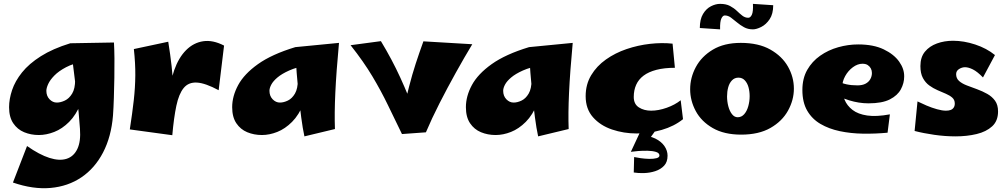

<svg xmlns="http://www.w3.org/2000/svg" viewBox="-20 -685 5214 994"><path d="M47 260 120 71Q184 116 236 132.5Q288 149 325 137Q362 125 380.5 86Q399 47 394 -18Q391 -62 387 -104Q383 -146 377 -195.5Q371 -245 363 -309Q355 -373 344 -461L570 -465Q572 -430 572.5 -382.5Q573 -335 572 -282.5Q571 -230 569.5 -179.5Q568 -129 565 -87Q556 23 513.5 104.5Q471 186 401.5 233Q332 280 241.5 288Q151 296 47 260ZM181 14Q140 14 105 -0.5Q70 -15 48.5 -47Q27 -79 27 -130Q27 -172 42.5 -218.5Q58 -265 94 -310Q130 -355 191.5 -394Q253 -433 344 -461L416 -367Q360 -357 322 -337Q284 -317 261.5 -294Q239 -271 229.5 -250Q220 -229 220 -215Q220 -188 236.5 -171Q253 -154 274 -154Q294 -154 316 -164.5Q338 -175 353.5 -200.5Q369 -226 369 -272L428 -299Q423 -210 398.5 -150Q374 -90 338 -54Q302 -18 261 -2Q220 14 181 14Z M872 15 855 -171Q859 -257 882 -322Q905 -387 943.5 -425.5Q982 -464 1032 -471.5Q1082 -479 1140 -449L1112 -218Q1043 -255 999.5 -257.5Q956 -260 931 -229.5Q906 -199 893 -137.5Q880 -76 872 15ZM872 15 652 -15Q665 -99 672.5 -165.5Q680 -232 680.5 -295Q681 -358 673 -431L851 -469Q862 -401 868.5 -342.5Q875 -284 877 -228Q879 -172 877.5 -113Q876 -54 872 15Z M1336 14Q1295 14 1260 -0.5Q1225 -15 1203.5 -47Q1182 -79 1182 -130Q1182 -187 1213 -244.5Q1244 -302 1315.5 -353Q1387 -404 1509 -441L1571 -347Q1515 -337 1477 -320Q1439 -303 1416.5 -284Q1394 -265 1384.5 -247Q1375 -229 1375 -215Q1375 -188 1391.5 -171Q1408 -154 1429 -154Q1449 -154 1470.5 -164.5Q1492 -175 1507 -200.5Q1522 -226 1522 -272L1581 -299Q1576 -210 1552 -150Q1528 -90 1492 -54Q1456 -18 1415.5 -2Q1375 14 1336 14ZM1556 21Q1547 -20 1539.5 -77Q1532 -134 1526 -194Q1520 -254 1516 -307.5Q1512 -361 1510 -397.5Q1508 -434 1509 -441L1735 -463Q1721 -312 1716 -205Q1711 -98 1714 -17Z M2061 9Q2023 -69 1988 -141.5Q1953 -214 1908 -289.5Q1863 -365 1795 -451L1952 -472Q1981 -424 2006 -377Q2031 -330 2052.5 -283Q2074 -236 2093 -189.5Q2112 -143 2128 -95L2185 0ZM2185 0 2061 -83Q2081 -171 2097.5 -235.5Q2114 -300 2132 -355Q2150 -410 2172 -471L2425 -456Q2384 -388 2340 -309Q2296 -230 2255.5 -150.5Q2215 -71 2185 0Z M2546 14Q2505 14 2470 -0.5Q2435 -15 2413.5 -47Q2392 -79 2392 -130Q2392 -187 2423 -244.5Q2454 -302 2525.5 -353Q2597 -404 2719 -441L2781 -347Q2725 -337 2687 -320Q2649 -303 2626.5 -284Q2604 -265 2594.5 -247Q2585 -229 2585 -215Q2585 -188 2601.5 -171Q2618 -154 2639 -154Q2659 -154 2680.5 -164.5Q2702 -175 2717 -200.5Q2732 -226 2732 -272L2791 -299Q2786 -210 2762 -150Q2738 -90 2702 -54Q2666 -18 2625.5 -2Q2585 14 2546 14ZM2766 21Q2757 -20 2749.5 -77Q2742 -134 2736 -194Q2730 -254 2726 -307.5Q2722 -361 2720 -397.5Q2718 -434 2719 -441L2945 -463Q2931 -312 2926 -205Q2921 -98 2924 -17Z M3276 6Q3209 6 3148.5 -14.5Q3088 -35 3050 -78Q3012 -121 3012 -187Q3012 -248 3040.5 -295.5Q3069 -343 3117 -377Q3165 -411 3224 -431Q3283 -451 3345 -458Q3407 -465 3462 -459L3474 -334Q3419 -334 3378.5 -323.5Q3338 -313 3312 -293.5Q3286 -274 3273.5 -246Q3261 -218 3261 -183Q3261 -146 3287.5 -129Q3314 -112 3351 -112Q3389 -112 3431.5 -127Q3474 -142 3504 -166L3516 -68Q3470 -31 3406 -12.5Q3342 6 3276 6ZM3261 208 3263 128Q3276 131 3297.5 134Q3319 137 3341 137.5Q3363 138 3378.5 134Q3394 130 3394 120Q3394 107 3376 101.5Q3358 96 3332.5 95.5Q3307 95 3282.5 97Q3258 99 3246 101L3296 17Q3342 17 3373 32.5Q3404 48 3420 71.5Q3436 95 3436 121Q3436 154 3418 173Q3400 192 3372.5 201Q3345 210 3315 211Q3285 212 3261 208ZM3246 101 3302 -19 3384 -24 3302 91Z M3817 12Q3729 12 3670 -22Q3611 -56 3582 -110Q3553 -164 3553 -223Q3553 -283 3582.5 -338Q3612 -393 3670.5 -428Q3729 -463 3815 -463Q3907 -463 3968 -428.5Q4029 -394 4059.5 -340Q4090 -286 4090 -226Q4090 -167 4059.5 -112Q4029 -57 3968.5 -22.5Q3908 12 3817 12ZM3799 -78Q3819 -78 3833 -94Q3847 -110 3854 -135.5Q3861 -161 3861 -187Q3861 -212 3855 -233.5Q3849 -255 3836 -269Q3823 -283 3803 -283Q3783 -283 3769.5 -269Q3756 -255 3750 -233Q3744 -211 3744 -186Q3744 -160 3750.5 -135Q3757 -110 3769.5 -94Q3782 -78 3799 -78ZM3708 -533 3603 -540Q3603 -585 3619.5 -612.5Q3636 -640 3660.5 -652.5Q3685 -665 3708 -665Q3739 -665 3759.5 -654Q3780 -643 3794.5 -629Q3809 -615 3823 -604Q3837 -593 3854 -593Q3865 -593 3872.5 -609Q3880 -625 3878 -665L3983 -658Q3983 -613 3964.5 -585.5Q3946 -558 3921 -545.5Q3896 -533 3878 -533Q3852 -533 3832 -544Q3812 -555 3795.5 -569Q3779 -583 3764 -594Q3749 -605 3732 -605Q3722 -605 3714.5 -589Q3707 -573 3708 -533Z M4575 2Q4511 8 4447.5 7Q4384 6 4327.5 -6Q4271 -18 4227.5 -43.5Q4184 -69 4159 -112Q4134 -155 4134 -219Q4134 -279 4159 -323Q4184 -367 4226 -396.5Q4268 -426 4319.5 -440.5Q4371 -455 4423 -455Q4502 -455 4555 -429.5Q4608 -404 4635 -366Q4662 -328 4661 -288Q4661 -255 4644 -223Q4627 -191 4587 -170.5Q4547 -150 4476 -150Q4451 -150 4426 -154Q4401 -158 4376.5 -165.5Q4352 -173 4329 -183.5Q4306 -194 4286 -207L4315 -266Q4337 -254 4362.5 -248.5Q4388 -243 4419 -243Q4444 -243 4460.5 -251.5Q4477 -260 4485.5 -275Q4494 -290 4494 -307Q4494 -320 4488.5 -330.5Q4483 -341 4472.5 -348Q4462 -355 4445 -355Q4420 -355 4395.5 -337Q4371 -319 4355.5 -291Q4340 -263 4340 -232Q4340 -199 4352.5 -168.5Q4365 -138 4393.5 -116Q4422 -94 4469.5 -87Q4517 -80 4587 -93Z M4927 21Q4873 21 4817 13Q4761 5 4715 -7L4730 -160Q4750 -150 4777 -138.5Q4804 -127 4831 -119.5Q4858 -112 4877 -112Q4891 -112 4901 -115.5Q4911 -119 4917 -127.5Q4923 -136 4923 -149Q4923 -168 4910 -179.5Q4897 -191 4877 -199.5Q4857 -208 4834 -218Q4811 -228 4791 -242.5Q4771 -257 4758 -281Q4745 -305 4745 -343Q4745 -389 4768.5 -417.5Q4792 -446 4830.5 -460Q4869 -474 4914 -474Q4970 -474 5029 -454.5Q5088 -435 5131 -400L5069 -284Q5040 -314 5017 -325.5Q4994 -337 4976 -337Q4960 -337 4945 -327.5Q4930 -318 4930 -301Q4930 -279 4945.5 -265.5Q4961 -252 4986 -242.5Q5011 -233 5038.5 -223Q5066 -213 5091 -199Q5116 -185 5131.5 -163.5Q5147 -142 5147 -108Q5147 -59 5116.5 -31Q5086 -3 5036 9Q4986 21 4927 21Z"/></svg>

Font: Marhey
Style: Bold
Weight: 700
Designer: Nur Syamsi & Bustanul Arifin
Foundry: Namelatype
Version: Version 1.000